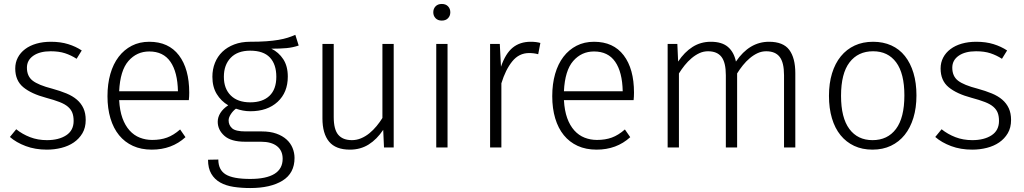

<svg xmlns="http://www.w3.org/2000/svg" viewBox="-20 -745 5173 970"><path d="M367 -448Q339 -466 308.5 -476Q278 -486 236 -486Q181 -486 148.5 -463.5Q116 -441 116 -403Q116 -360 145 -337.5Q174 -315 244 -297Q284 -286 315.5 -273Q347 -260 368.5 -241.5Q390 -223 401.5 -198Q413 -173 413 -139Q413 -100 396.5 -72Q380 -44 353 -25.5Q326 -7 290.5 2Q255 11 217 11Q158 11 110 -7Q62 -25 30 -53L62 -92Q93 -67 132 -52Q171 -37 217 -37Q277 -37 314.5 -61.5Q352 -86 352 -134Q352 -158 345.5 -175Q339 -192 323.5 -205.5Q308 -219 281 -229.5Q254 -240 213 -251Q138 -271 97.5 -304.5Q57 -338 57 -399Q57 -429 70 -454Q83 -479 107 -497Q131 -515 164 -524.5Q197 -534 237 -534Q286 -534 324.5 -522Q363 -510 393 -490Z M582 -239Q585 -186 598.5 -148.5Q612 -111 634.5 -86Q657 -61 686.5 -49.5Q716 -38 749 -38Q791 -38 824 -50Q857 -62 890 -91L917 -52Q848 11 747 11Q693 11 651.5 -8Q610 -27 581.5 -62Q553 -97 538 -147Q523 -197 523 -259Q523 -321 537.5 -371.5Q552 -422 579.5 -458Q607 -494 646 -514Q685 -534 734 -534Q832 -534 884 -465.5Q936 -397 936 -277Q936 -268 935.5 -257.5Q935 -247 934 -239ZM734 -485Q671 -485 629 -437Q587 -389 582 -284H879Q877 -381 841 -433Q805 -485 734 -485Z M1083 61Q1083 113 1120 136Q1157 159 1244 159Q1325 159 1366.5 133.5Q1408 108 1408 57Q1408 16 1379.5 -6.5Q1351 -29 1298 -29H1218Q1147 -29 1113.5 -59Q1080 -89 1080 -130Q1080 -153 1093.5 -174.5Q1107 -196 1133 -213Q1097 -234 1075 -270Q1053 -306 1053 -357Q1053 -395 1066 -427.5Q1079 -460 1103.5 -483.5Q1128 -507 1163.5 -520.5Q1199 -534 1243 -534Q1290 -534 1325 -536.5Q1360 -539 1386.5 -543.5Q1413 -548 1433.5 -554.5Q1454 -561 1472 -569L1489 -515Q1460 -505 1428 -502Q1396 -499 1351 -499Q1388 -481 1411 -446Q1434 -411 1434 -358Q1434 -278 1382.5 -230.5Q1331 -183 1245 -183Q1225 -183 1207 -186.5Q1189 -190 1172 -196Q1157 -185 1146 -168Q1135 -151 1135 -137Q1135 -113 1152.5 -97Q1170 -81 1221 -81H1303Q1345 -81 1376 -70Q1407 -59 1427.5 -40.5Q1448 -22 1458 2.5Q1468 27 1468 53Q1468 130 1407.5 167.5Q1347 205 1244 205Q1199 205 1160 199Q1121 193 1092.5 177Q1064 161 1047.5 133Q1031 105 1031 62ZM1376 -357Q1376 -420 1343.5 -454.5Q1311 -489 1244 -489Q1180 -489 1145.5 -453Q1111 -417 1111 -357Q1111 -297 1146 -262.5Q1181 -228 1244 -228Q1307 -228 1341.5 -261Q1376 -294 1376 -357Z M1916 -89Q1884 -41 1842.5 -15Q1801 11 1748 11Q1676 11 1642.5 -29.5Q1609 -70 1609 -147V-523H1666V-154Q1666 -91 1689 -64Q1712 -37 1758 -37Q1782 -37 1804.5 -46.5Q1827 -56 1846.5 -72Q1866 -88 1882.5 -108Q1899 -128 1912 -149V-523H1969V0H1920Z M2241 -523V0H2184V-523ZM2212 -641Q2192 -641 2180.5 -653Q2169 -665 2169 -683Q2169 -701 2180.5 -713Q2192 -725 2212 -725Q2232 -725 2243.5 -713Q2255 -701 2255 -683Q2255 -665 2243.5 -653Q2232 -641 2212 -641Z M2511 -408Q2534 -475 2570.5 -504.5Q2607 -534 2661 -534Q2689 -534 2710 -528L2699 -471Q2678 -477 2653 -477Q2602 -477 2568 -435Q2534 -393 2513 -324V0H2456V-523H2505Z M2829 -239Q2832 -186 2845.5 -148.5Q2859 -111 2881.5 -86Q2904 -61 2933.5 -49.5Q2963 -38 2996 -38Q3038 -38 3071 -50Q3104 -62 3137 -91L3164 -52Q3095 11 2994 11Q2940 11 2898.5 -8Q2857 -27 2828.5 -62Q2800 -97 2785 -147Q2770 -197 2770 -259Q2770 -321 2784.5 -371.5Q2799 -422 2826.5 -458Q2854 -494 2893 -514Q2932 -534 2981 -534Q3079 -534 3131 -465.5Q3183 -397 3183 -277Q3183 -268 3182.5 -257.5Q3182 -247 3181 -239ZM2981 -485Q2918 -485 2876 -437Q2834 -389 2829 -284H3126Q3124 -381 3088 -433Q3052 -485 2981 -485Z M3704 0H3647V-365Q3647 -429 3625 -457.5Q3603 -486 3557 -486Q3534 -486 3513.5 -476.5Q3493 -467 3474 -451Q3455 -435 3439 -415Q3423 -395 3410 -374V0H3353V-523H3402L3406 -434Q3438 -482 3479 -508Q3520 -534 3571 -534Q3627 -534 3657.5 -508Q3688 -482 3698 -434Q3766 -534 3865 -534Q3937 -534 3967.5 -493Q3998 -452 3998 -375V0H3941V-365Q3941 -429 3919 -457.5Q3897 -486 3851 -486Q3828 -486 3807.5 -476.5Q3787 -467 3768 -451Q3749 -435 3733 -415Q3717 -395 3704 -374Z M4168 -261Q4168 -324 4183.5 -374.5Q4199 -425 4228 -460.5Q4257 -496 4298 -515Q4339 -534 4391 -534Q4442 -534 4483 -515.5Q4524 -497 4552 -461.5Q4580 -426 4595 -376Q4610 -326 4610 -263Q4610 -200 4594.5 -149.5Q4579 -99 4550.5 -63.5Q4522 -28 4481 -8.5Q4440 11 4388 11Q4336 11 4295.5 -8Q4255 -27 4226.5 -62Q4198 -97 4183 -147.5Q4168 -198 4168 -261ZM4391 -486Q4315 -486 4272 -430Q4229 -374 4229 -261Q4229 -150 4271 -93.5Q4313 -37 4388 -37Q4464 -37 4506.5 -93.5Q4549 -150 4549 -263Q4549 -374 4507.5 -430Q4466 -486 4391 -486Z M5042 -448Q5014 -466 4983.5 -476Q4953 -486 4911 -486Q4856 -486 4823.5 -463.5Q4791 -441 4791 -403Q4791 -360 4820 -337.5Q4849 -315 4919 -297Q4959 -286 4990.5 -273Q5022 -260 5043.5 -241.5Q5065 -223 5076.5 -198Q5088 -173 5088 -139Q5088 -100 5071.5 -72Q5055 -44 5028 -25.5Q5001 -7 4965.5 2Q4930 11 4892 11Q4833 11 4785 -7Q4737 -25 4705 -53L4737 -92Q4768 -67 4807 -52Q4846 -37 4892 -37Q4952 -37 4989.5 -61.5Q5027 -86 5027 -134Q5027 -158 5020.5 -175Q5014 -192 4998.5 -205.5Q4983 -219 4956 -229.5Q4929 -240 4888 -251Q4813 -271 4772.5 -304.5Q4732 -338 4732 -399Q4732 -429 4745 -454Q4758 -479 4782 -497Q4806 -515 4839 -524.5Q4872 -534 4912 -534Q4961 -534 4999.5 -522Q5038 -510 5068 -490Z"/></svg>

Font: Jldddboxgfspflltxgxzjzlszac
Style: Regular
Weight: 300
Designer: Carrois Corporate & Edenspiekermann
Foundry: Carrois Corporate GbR & Edenspiekermann AG
Version: Version 2.001